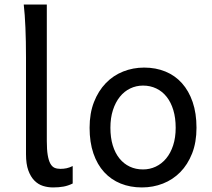

<svg xmlns="http://www.w3.org/2000/svg" viewBox="-20 -801 919 833"><path d="M92.8 -551.8Q92.8 -623.5 90.3 -681.2Q87.9 -738.8 83 -781.2H183.1V-189Q183.1 -151.9 187 -128.4Q190.9 -105 198.2 -91.6Q205.6 -78.1 216.3 -73.2Q227.1 -68.4 241.7 -68.4Q255.9 -68.4 268.6 -71Q281.2 -73.7 295.4 -80.6V-4.9Q275.4 4.9 255.6 8.5Q235.8 12.2 210 12.2Q187.5 12.2 166.5 5.6Q145.5 -1 129.2 -17.6Q112.8 -34.2 102.8 -61.8Q92.8 -89.4 92.8 -131.8V-551.8Z M368.7 -246.6Q368.7 -309.6 387.7 -358.2Q406.7 -406.7 439 -440.2Q471.2 -473.6 514.2 -490.7Q557.1 -507.8 605.5 -507.8Q655.8 -507.8 697.5 -490.7Q739.3 -473.6 769.3 -440.2Q799.3 -406.7 815.9 -358.2Q832.5 -309.6 832.5 -246.6Q832.5 -183.6 813.5 -135.3Q794.4 -86.9 762.2 -54.2Q730 -21.5 687 -4.6Q644 12.2 595.7 12.2Q545.4 12.2 503.7 -4.6Q461.9 -21.5 431.9 -54.2Q401.9 -86.9 385.3 -135.3Q368.7 -183.6 368.7 -246.6ZM459 -246.6Q459 -204.1 469.2 -170.4Q479.5 -136.7 498.3 -113.5Q517.1 -90.3 543 -78.1Q568.8 -65.9 600.6 -65.9Q629.9 -65.9 655.8 -78.1Q681.6 -90.3 700.9 -113.5Q720.2 -136.7 731.2 -170.4Q742.2 -204.1 742.2 -246.6Q742.2 -289.6 731.9 -323.5Q721.7 -357.4 702.9 -381.1Q684.1 -404.8 658 -417.2Q631.8 -429.7 600.6 -429.7Q570.8 -429.7 544.9 -417.2Q519 -404.8 500 -381.1Q481 -357.4 470 -323.5Q459 -289.6 459 -246.6Z"/></svg>

Font: Andika DR AuSIL
Style: Regular
Weight: 400
Designer: Annie Olsen & Victor Gaultney
Foundry: SIL International
Version: Version 0.003